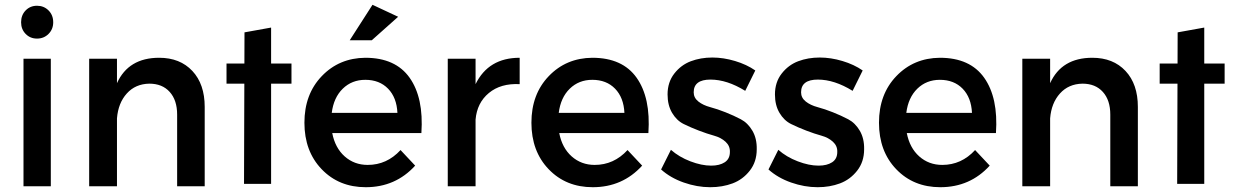

<svg xmlns="http://www.w3.org/2000/svg" viewBox="-20 -777 5157 801"><path d="M202 -684Q202 -655 182.5 -635.5Q163 -616 134.5 -616Q106 -616 87 -635.5Q68 -655 68 -684Q68 -714 87 -733.5Q106 -753 134.5 -753Q163 -753 182.5 -733.5Q202 -714 202 -684ZM78 -532H192V0H78Z M644 -536Q731 -536 782.5 -481Q834 -426 834 -331V0H719V-299Q719 -359 688 -393.5Q657 -428 603 -428Q545 -427 509 -387Q473 -347 468 -283V0H352V-532H468V-430Q516 -536 644 -536Z M1111 -173V-10H998L1064 -100ZM1000 -514H1110V-434H1000ZM925 -512H1196V-428H925ZM1000 -642 1111 -662V-10H998ZM999 -10 1111 -173V-10ZM1052 -39 1086 -31Q1068 -21 1068 -22Q1068 -22 1069 -24Q1072 -38 1052 -39ZM1114 -658Z M1641 -707 1531 -609H1439L1534 -757ZM1504 -536Q1630 -536 1689 -452.5Q1748 -369 1738 -222H1366Q1378 -160 1418 -124.5Q1458 -89 1514 -89Q1594 -89 1651 -151L1712 -86Q1630 4 1506 4Q1394 4 1322 -71Q1250 -146 1250 -265Q1250 -384 1322.5 -459.5Q1395 -535 1504 -536ZM1364 -306H1638Q1635 -370 1599 -407Q1563 -444 1504 -444Q1448 -444 1410 -407Q1372 -370 1364 -306Z M1964 -426Q2018 -536 2148 -536V-426Q2069 -430 2019.5 -389Q1970 -348 1964 -278V0H1848V-532H1964Z M2451 -536Q2577 -536 2636 -452.5Q2695 -369 2685 -222H2313Q2325 -160 2365 -124.5Q2405 -89 2461 -89Q2541 -89 2598 -151L2659 -86Q2577 4 2453 4Q2341 4 2269 -71Q2197 -146 2197 -265Q2197 -384 2269.5 -459.5Q2342 -535 2451 -536ZM2311 -306H2585Q2582 -370 2546 -407Q2510 -444 2451 -444Q2395 -444 2357 -407Q2319 -370 2311 -306Z M3089 -398Q3013 -445 2944 -445Q2874 -445 2874 -392Q2874 -369 2893.5 -353.5Q2913 -338 2943 -330Q2973 -322 3007 -308.5Q3041 -295 3070.5 -279.5Q3100 -264 3119 -231.5Q3138 -199 3137 -154Q3137 -102 3108 -65Q3079 -28 3036.5 -12Q2994 4 2943 4Q2888 4 2832.5 -15.5Q2777 -35 2738 -70L2779 -152Q2813 -122 2860 -104Q2907 -86 2947 -86Q2982 -86 3003.5 -100Q3025 -114 3025 -143Q3026 -168 3007 -185.5Q2988 -203 2959 -211Q2930 -219 2896 -232Q2862 -245 2832.5 -259.5Q2803 -274 2784 -306Q2765 -338 2765 -383Q2765 -434 2793 -470Q2821 -506 2862 -521.5Q2903 -537 2952 -537Q2998 -537 3046.5 -522.5Q3095 -508 3131 -483Z M3537 -398Q3461 -445 3392 -445Q3322 -445 3322 -392Q3322 -369 3341.5 -353.5Q3361 -338 3391 -330Q3421 -322 3455 -308.5Q3489 -295 3518.5 -279.5Q3548 -264 3567 -231.5Q3586 -199 3585 -154Q3585 -102 3556 -65Q3527 -28 3484.5 -12Q3442 4 3391 4Q3336 4 3280.5 -15.5Q3225 -35 3186 -70L3227 -152Q3261 -122 3308 -104Q3355 -86 3395 -86Q3430 -86 3451.5 -100Q3473 -114 3473 -143Q3474 -168 3455 -185.5Q3436 -203 3407 -211Q3378 -219 3344 -232Q3310 -245 3280.5 -259.5Q3251 -274 3232 -306Q3213 -338 3213 -383Q3213 -434 3241 -470Q3269 -506 3310 -521.5Q3351 -537 3400 -537Q3446 -537 3494.5 -522.5Q3543 -508 3579 -483Z M3901 -536Q4027 -536 4086 -452.5Q4145 -369 4135 -222H3763Q3775 -160 3815 -124.5Q3855 -89 3911 -89Q3991 -89 4048 -151L4109 -86Q4027 4 3903 4Q3791 4 3719 -71Q3647 -146 3647 -265Q3647 -384 3719.5 -459.5Q3792 -535 3901 -536ZM3761 -306H4035Q4032 -370 3996 -407Q3960 -444 3901 -444Q3845 -444 3807 -407Q3769 -370 3761 -306Z M4537 -536Q4624 -536 4675.5 -481Q4727 -426 4727 -331V0H4612V-299Q4612 -359 4581 -393.5Q4550 -428 4496 -428Q4438 -427 4402 -387Q4366 -347 4361 -283V0H4245V-532H4361V-430Q4409 -536 4537 -536Z M5004 -173V-10H4891L4957 -100ZM4893 -514H5003V-434H4893ZM4818 -512H5089V-428H4818ZM4893 -642 5004 -662V-10H4891ZM4892 -10 5004 -173V-10ZM4945 -39 4979 -31Q4961 -21 4961 -22Q4961 -22 4962 -24Q4965 -38 4945 -39ZM5007 -658Z"/></svg>

Font: Steamflix Grotesk
Style: Regular
Weight: 400
Designer: Julieta Ulanovsky
Foundry: Julieta Ulanovsky
Version: Version 4.000;PS 004.000;hotconv 1.0.88;makeotf.lib2.5.64775